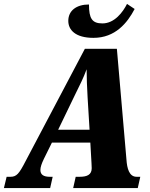

<svg xmlns="http://www.w3.org/2000/svg" viewBox="-58 -964 769 984"><path d="M421 -770C533 -770 595 -847 632 -918L593 -944C572 -902 529 -844 467 -844C414 -844 398 -869 398 -941C333 -941 292 -909 292 -857C292 -811 328 -770 421 -770ZM-38 0H199L212 -58H197C165 -58 149 -69 149 -93C149 -107 155 -125 167 -150L208 -233H405L411 -127C411 -119 412 -111 412 -102C412 -69 389 -58 351 -58H330L317 0H648L661 -58H642C604 -58 593 -101 590 -147L541 -714H377L72 -136C40 -74 27 -58 -4 -58H-24ZM324 -473C355 -536 368 -561 386 -609C386 -561 388 -523 391 -464L401 -299H240Z"/></svg>

Font: Noto Serif Condensed Black
Style: Italic
Weight: 900
Width: 3
Italic angle: -12°
Designer: Monotype Design Team
Foundry: Monotype Imaging Inc.
Version: Version 2.013